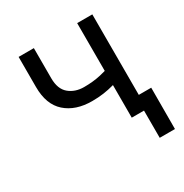

<svg xmlns="http://www.w3.org/2000/svg" viewBox="-163 -669 913 954"><g transform="rotate(-30 294.0 -192.5)"><path d="M282.7 -169.4Q188 -169.4 131.6 -219.5Q75.2 -269.5 75.2 -369.6V-542.5H162.6V-369.6Q162.6 -307.6 197 -278.8Q231.4 -250 282.7 -250Q335 -250 377.9 -259.8Q420.9 -269.5 463.9 -284.7V-204.1Q435.5 -193.8 407.5 -186Q379.4 -178.2 348.9 -173.8Q318.4 -169.4 282.7 -169.4ZM411.1 0V-542.5H498V0ZM481.4 156.2V0H444.8V-80.6H569.3L568.8 156.2Z"/></g></svg>

Font: Inter 16pt
Style: Regular
Weight: 400
Version: Version 4.001;git-66647c0bb